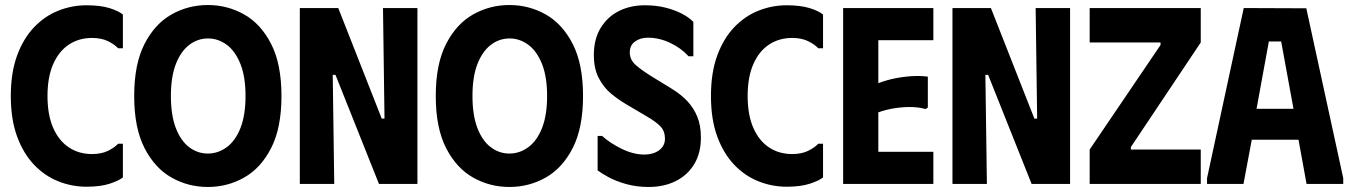

<svg xmlns="http://www.w3.org/2000/svg" viewBox="-20 -732 5372 764"><path d="M23 -350Q23 -443 48 -511Q73 -579 115.5 -623.5Q158 -668 212 -689.5Q266 -711 324 -711Q380 -711 416.5 -699.5Q453 -688 469 -674V-540H450Q436 -555 410 -568Q384 -581 346 -581Q294 -581 254 -554.5Q214 -528 191.5 -476.5Q169 -425 169 -350Q169 -275 191.5 -223.5Q214 -172 254 -145.5Q294 -119 346 -119Q384 -119 410 -132Q436 -145 450 -160H469V-26Q453 -13 416.5 -1Q380 11 324 11Q266 11 212 -10.5Q158 -32 115.5 -76.5Q73 -121 48 -189Q23 -257 23 -350Z M514 -350Q514 -477 555 -557Q596 -637 662.5 -674.5Q729 -712 807 -712Q885 -712 951.5 -674.5Q1018 -637 1059 -557Q1100 -477 1100 -350Q1100 -223 1059 -143Q1018 -63 951.5 -25.5Q885 12 807 12Q729 12 662.5 -25.5Q596 -63 555 -143Q514 -223 514 -350ZM660 -350Q660 -274 679.5 -223Q699 -172 732.5 -146.5Q766 -121 807 -121Q848 -121 882.5 -146.5Q917 -172 937 -223Q957 -274 957 -350Q957 -427 936.5 -478Q916 -529 882 -554Q848 -579 808 -579Q766 -579 732.5 -553Q699 -527 679.5 -476.5Q660 -426 660 -350Z M1504 -700H1641V0H1488L1315 -434H1304L1310 0H1173V-700H1326L1499 -260H1510Z M1714 -350Q1714 -477 1755 -557Q1796 -637 1862.5 -674.5Q1929 -712 2007 -712Q2085 -712 2151.5 -674.5Q2218 -637 2259 -557Q2300 -477 2300 -350Q2300 -223 2259 -143Q2218 -63 2151.5 -25.5Q2085 12 2007 12Q1929 12 1862.5 -25.5Q1796 -63 1755 -143Q1714 -223 1714 -350ZM1860 -350Q1860 -274 1879.5 -223Q1899 -172 1932.5 -146.5Q1966 -121 2007 -121Q2048 -121 2082.5 -146.5Q2117 -172 2137 -223Q2157 -274 2157 -350Q2157 -427 2136.5 -478Q2116 -529 2082 -554Q2048 -579 2008 -579Q1966 -579 1932.5 -553Q1899 -527 1879.5 -476.5Q1860 -426 1860 -350Z M2769 -185Q2769 -123 2742.5 -79Q2716 -35 2669 -11.5Q2622 12 2561 12Q2513 12 2472 0.5Q2431 -11 2401.5 -27Q2372 -43 2358 -54V-191H2376Q2408 -162 2454.5 -139.5Q2501 -117 2544 -117Q2567 -117 2585.5 -124.5Q2604 -132 2615 -146Q2626 -160 2626 -180Q2626 -210 2608.5 -228.5Q2591 -247 2555 -268L2472 -317Q2441 -335 2411.5 -359.5Q2382 -384 2362.5 -421.5Q2343 -459 2343 -513Q2343 -577 2370.5 -621.5Q2398 -666 2443.5 -688.5Q2489 -711 2546 -711Q2590 -711 2626.5 -702Q2663 -693 2691.5 -678.5Q2720 -664 2739 -645V-508H2720Q2690 -541 2646.5 -561.5Q2603 -582 2558 -582Q2528 -582 2507 -567Q2486 -552 2486 -523Q2486 -494 2510 -473Q2534 -452 2573 -428L2656 -377Q2690 -356 2715 -329.5Q2740 -303 2754.5 -268Q2769 -233 2769 -185Z M2809 -350Q2809 -443 2834 -511Q2859 -579 2901.5 -623.5Q2944 -668 2998 -689.5Q3052 -711 3110 -711Q3166 -711 3202.5 -699.5Q3239 -688 3255 -674V-540H3236Q3222 -555 3196 -568Q3170 -581 3132 -581Q3080 -581 3040 -554.5Q3000 -528 2977.5 -476.5Q2955 -425 2955 -350Q2955 -275 2977.5 -223.5Q3000 -172 3040 -145.5Q3080 -119 3132 -119Q3170 -119 3196 -132Q3222 -145 3236 -160H3255V-26Q3239 -13 3202.5 -1Q3166 11 3110 11Q3052 11 2998 -10.5Q2944 -32 2901.5 -76.5Q2859 -121 2834 -189Q2809 -257 2809 -350Z M3694 -700V-572H3475V-401Q3506 -413 3540.5 -420Q3575 -427 3609 -429Q3643 -431 3672 -427V-304L3663 -298Q3640 -305 3609.5 -306Q3579 -307 3544 -302Q3509 -297 3475 -285V-128H3694V0H3335V-700Z M4101 -700H4238V0H4085L3912 -434H3901L3907 0H3770V-700H3923L4096 -260H4107Z M4758 -563 4480 -147V-137H4758V0H4316V-137L4598 -553V-563H4316V-700H4758Z M4783 0V-23L4929 -700L5178 -699L5325 -23V0H5179L5147 -176H4961L4928 0ZM4980 -299H5127L5078 -567H5029Z"/></svg>

Font: Phudu SemiBold
Style: Regular
Weight: 600
Version: Version 1.005;gftools[0.9.23]